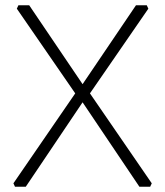

<svg xmlns="http://www.w3.org/2000/svg" viewBox="-20 -710 628 730"><path d="M31 -13 266 -355 44 -677 50 -690H91L294 -390L497 -690H538L544 -677L322 -355L557 -13L551 0H510L294 -321L78 0H37Z"/></svg>

Font: Oxanium ExtraLight ExtraLight
Style: Regular
Weight: 250
Version: Version 2.000